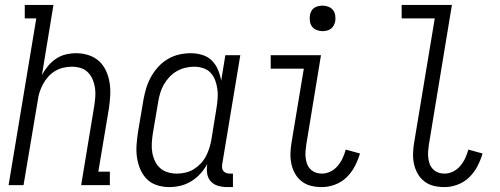

<svg xmlns="http://www.w3.org/2000/svg" viewBox="-20 -755 2040 783"><path d="M15 0 128 -680H81V-735H198L151 -449Q161 -468 175.5 -485.5Q190 -503 208.5 -515.5Q227 -528 248.5 -533Q270 -538 291 -538Q317 -538 341.5 -530Q366 -522 384 -505.5Q402 -489 412.5 -466Q423 -443 427 -417.5Q431 -392 429.5 -365.5Q428 -339 424 -312L381 -55H428V0H311L364 -321Q367 -340 368.5 -359Q370 -378 367.5 -396Q365 -414 358 -430.5Q351 -447 339 -459.5Q327 -472 309.5 -477.5Q292 -483 273 -483Q256 -483 238.5 -479Q221 -475 205 -465.5Q189 -456 176.5 -442Q164 -428 155.5 -412Q147 -396 141.5 -379.5Q136 -363 134 -345L76 0Z M670 8Q644 8 619.5 0Q595 -8 578 -25.5Q561 -43 551.5 -66Q542 -89 538.5 -114Q535 -139 537 -165.5Q539 -192 543 -218L565 -348Q569 -371 576 -394.5Q583 -418 595 -440Q607 -462 624.5 -481.5Q642 -501 664 -514Q686 -527 710 -532.5Q734 -538 758 -538Q782 -538 805 -531Q828 -524 844 -508Q860 -492 869 -470.5Q878 -449 882 -426L899 -530H960L886 -84Q885 -76 886 -69Q887 -62 891.5 -57Q896 -52 902.5 -49.5Q909 -47 917 -47H930V8H907Q888 8 870 3Q852 -2 840 -15Q828 -28 825 -46.5Q822 -65 825 -84V-86Q814 -65 797 -46.5Q780 -28 759.5 -15.5Q739 -3 716 2.5Q693 8 670 8ZM701 -47Q718 -47 736 -51Q754 -55 769.5 -64.5Q785 -74 798 -87.5Q811 -101 819.5 -117Q828 -133 833.5 -150.5Q839 -168 842 -185L863 -315Q866 -334 867.5 -353.5Q869 -373 866.5 -391.5Q864 -410 857.5 -427.5Q851 -445 839 -458Q827 -471 809 -477Q791 -483 772 -483Q754 -483 735.5 -478.5Q717 -474 700.5 -464.5Q684 -455 670.5 -440.5Q657 -426 647.5 -409Q638 -392 633 -374.5Q628 -357 625 -339L603 -209Q600 -189 599 -170Q598 -151 601 -133Q604 -115 612 -98Q620 -81 633 -69.5Q646 -58 664 -52.5Q682 -47 701 -47Z M1293 8Q1270 8 1249 3Q1228 -2 1211 -15Q1194 -28 1183.5 -46.5Q1173 -65 1168.5 -85.5Q1164 -106 1164.5 -129Q1165 -152 1169 -174L1219 -475H1084V-530H1289L1229 -165Q1227 -152 1226 -138.5Q1225 -125 1226.5 -111.5Q1228 -98 1232.5 -86Q1237 -74 1246 -65Q1255 -56 1267 -51.5Q1279 -47 1293 -47Q1311 -47 1328 -55.5Q1345 -64 1357.5 -79Q1370 -94 1377.5 -110.5Q1385 -127 1390 -145L1448 -129Q1440 -102 1427 -77Q1414 -52 1393.5 -32Q1373 -12 1346 -2Q1319 8 1293 8ZM1295 -628Q1283 -628 1271.5 -632.5Q1260 -637 1253 -646Q1246 -655 1244 -667.5Q1242 -680 1244 -693Q1245 -701 1249.5 -709.5Q1254 -718 1261.5 -723Q1269 -728 1278 -730Q1287 -732 1295 -732Q1308 -732 1319.5 -727.5Q1331 -723 1338 -714Q1345 -705 1347 -692.5Q1349 -680 1347 -667Q1345 -659 1340.5 -650.5Q1336 -642 1328.5 -637Q1321 -632 1312.5 -630Q1304 -628 1295 -628Z M1793 8Q1770 8 1749 3Q1728 -2 1711 -15Q1694 -28 1683.5 -46.5Q1673 -65 1668.5 -85.5Q1664 -106 1664.5 -129Q1665 -152 1669 -174L1753 -680H1618V-735H1823L1729 -165Q1727 -152 1726 -138.5Q1725 -125 1726.5 -111.5Q1728 -98 1732.5 -86Q1737 -74 1746 -65Q1755 -56 1767 -51.5Q1779 -47 1793 -47Q1811 -47 1828 -55.5Q1845 -64 1857.5 -79Q1870 -94 1877.5 -110.5Q1885 -127 1890 -145L1948 -129Q1940 -102 1927 -77Q1914 -52 1893.5 -32Q1873 -12 1846 -2Q1819 8 1793 8Z"/></svg>

Font: Iosevka Slab Light
Style: Italic
Weight: 300
Italic angle: -9°
Monospace: yes
Designer: Belleve Invis
Foundry: Belleve Invis
Version: Version 11.1.1; ttfautohint (v1.8.3)